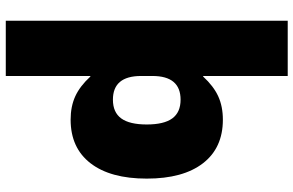

<svg xmlns="http://www.w3.org/2000/svg" viewBox="-200 -600 1040 681"><g transform="rotate(90 320.5 -260.0)"><path d="M54 -760H250V-460H252Q286 -497 322 -513.5Q358 -530 405 -530Q505 -530 559.5 -459.5Q614 -389 614 -260Q614 -131 559.5 -60.5Q505 10 405 10Q358 10 322 -6.5Q286 -23 252 -60H250V240H54ZM334 -140Q379 -140 400.5 -169.5Q422 -199 422 -260Q422 -321 400.5 -350.5Q379 -380 334 -380Q250 -380 250 -280V-240Q250 -140 334 -140Z"/></g></svg>

Font: Enso Black
Style: Regular
Weight: 900
Designer: Coji Morishita
Foundry: UNDERFOREST DESIGN
Version: Version 1.000